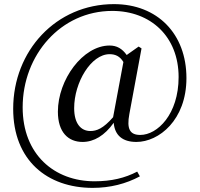

<svg xmlns="http://www.w3.org/2000/svg" viewBox="-20 -743 969 932"><path d="M642 -54C751 -54 885 -160 885 -364C885 -579 744 -723 533 -723C252 -723 44 -496 44 -215C44 35 209 169 430 169C515 169 592 149 659 113L646 90C587 121 521 137 439 137C244 137 90 7 90 -222C90 -476 275 -690 525 -690C712 -690 847 -565 847 -369C847 -188 744 -88 661 -88C611 -88 594 -116 608 -190L667 -508L653 -517L595 -476C573 -507 547 -522 512 -522C382 -522 261 -356 261 -201C261 -100 312 -54 381 -54C436 -54 488 -85 532 -147C537 -86 575 -54 642 -54ZM529 -174C481 -119 449 -107 419 -107C372 -107 340 -144 340 -218C340 -343 422 -480 512 -480C540 -480 562 -470 579 -442Z"/></svg>

Font: Noto Serif HK Medium
Style: Regular
Weight: 500
Designer: Ryoko NISHIZUKA 西塚涼子 (kana & ideographs); Frank Grießhammer (Latin, Greek & Cyrillic); Wenlong ZHANG 张文龙 (bopomofo); San
Foundry: Adobe
Version: Version 2.001;hotconv 1.1.0;makeotfexe 2.6.0